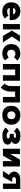

<svg xmlns="http://www.w3.org/2000/svg" viewBox="2340 -2864 584 5305"><g transform="rotate(90 2632.5 -212.0)"><path d="M492 -56 407 -155C380 -127 343 -116 295 -116C239 -116 206 -144 200 -187H535C536 -204 536 -214 536 -233C536 -375 453 -482 290 -482C127 -482 44 -375 44 -233C44 -94 128 17 295 17C367 17 457 -11 492 -56ZM202 -281C203 -321 241 -349 290 -349C339 -349 374 -321 376 -281Z M645 -470V0H793V-470ZM825 -246 975 0H1150L990 -246L1136 -470H962Z M1649 -61 1564 -162C1539 -131 1498 -119 1460 -119C1401 -119 1355 -159 1355 -233C1355 -300 1406 -346 1460 -346C1503 -346 1528 -336 1561 -304L1653 -401C1608 -453 1535 -482 1460 -482C1293 -482 1199 -380 1199 -233C1199 -84 1293 17 1460 17C1542 17 1605 -9 1649 -61Z M1901 -338H2059V0H2211V-470H1749V0H1901Z M2511 -338H2659V0H2811V-470H2359C2360 -380 2360 -290 2359 -200C2358 -125 2320 -67 2289 -46L2394 60C2477 -11 2508 -101 2511 -200C2512 -236 2512 -292 2511 -338Z M3165 -345C3213 -345 3272 -316 3272 -233C3272 -154 3218 -121 3165 -121C3112 -121 3058 -154 3058 -233C3058 -316 3117 -345 3165 -345ZM2904 -233C2904 -84 2998 17 3165 17C3332 17 3426 -84 3426 -233C3426 -380 3332 -482 3165 -482C2998 -482 2904 -380 2904 -233Z M3605 -162 3502 -80C3544 -23 3625 15 3718 15C3885 15 3976 -41 3976 -132C3976 -188 3927 -233 3879 -243C3923 -261 3956 -285 3956 -346C3956 -420 3889 -484 3718 -484C3624 -484 3547 -444 3510 -382L3612 -302C3641 -349 3681 -363 3718 -363C3760 -363 3792 -353 3792 -334C3792 -317 3775 -301 3744 -299C3729 -298 3707 -298 3680 -298V-189C3707 -190 3730 -190 3744 -188C3780 -183 3810 -168 3810 -145C3810 -121 3764 -106 3718 -106C3681 -106 3639 -119 3605 -162Z M4580 -470H4390L4234 -202L4238 -350V-470H4090V0H4282L4436 -267L4432 -130V0H4580Z M5054 -361V0H5200V-480C5085 -481 5023 -481 4937 -480C4812 -479 4720 -408 4720 -317C4720 -254 4755 -193 4818 -173L4702 0H4868L5008 -256C4984 -256 4961 -255 4941 -256C4902 -257 4872 -280 4872 -307C4872 -337 4910 -359 4945 -361C4975 -363 5023 -363 5054 -361Z"/></g></svg>

Font: Kreadon Extra Bold
Style: Regular
Weight: 800
Designer: kohakuno
Foundry: StudioGnu
Version: Version 1.000;Glyphs 3.1.2 (3151)